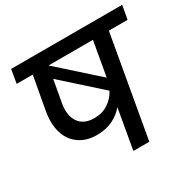

<svg xmlns="http://www.w3.org/2000/svg" viewBox="-161 -907 1082 1075"><g transform="rotate(-30 379.5 -370.0)"><path d="M308 -268Q360 -268 398 -293.5Q436 -319 457 -359L217 -574L192 -434Q178 -359 208.5 -313.5Q239 -268 308 -268ZM519 -652H232L480 -430ZM41 -740H759L743 -652H622L507 0H404L449 -257Q419 -221 375 -200Q331 -179 274 -179Q221 -179 182.5 -198Q144 -217 120 -251Q96 -285 88.5 -332.5Q81 -380 91 -437L130 -652H26Z"/></g></svg>

Font: SVN-Poppins Medium
Style: Italic
Weight: 500
Italic angle: -10°
Designer: Ninad Kale (Devanagari), Jonny Pinhorn (Latin)
Foundry: Indian Type Foundry
Version: Version 3.002 2017; ttfautohint (v1.8.3)